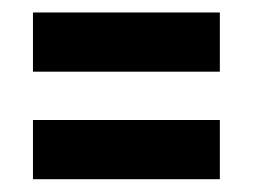

<svg xmlns="http://www.w3.org/2000/svg" viewBox="-20 -468 395 300"><path d="M31.5 -188V-280.5H323.5V-188ZM31.5 -356V-448.5H323.5V-356Z"/></svg>

Font: Anek Tamil Condensed SemiBold
Style: Regular
Weight: 600
Width: 3
Designer: Aadarsh Rajan (Tamil), Yesha Goshar (Latin)
Foundry: Ek Type
Version: Version 1.003